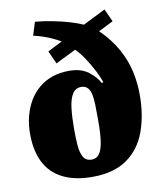

<svg xmlns="http://www.w3.org/2000/svg" viewBox="-90 -884 836 973"><g transform="rotate(-10 328.0 -397.5)"><path d="M307 15Q216 15 154.5 -16.5Q93 -48 63 -108Q33 -168 33 -254Q33 -303 44 -345Q55 -387 75.5 -422Q96 -457 126.5 -482.5Q157 -508 196 -521.5Q235 -535 283 -535Q344 -535 381.5 -506.5Q419 -478 436 -445L444 -449Q435 -476 417.5 -510Q400 -544 378 -577.5Q356 -611 332 -635L227 -583L197 -650L272 -688Q252 -700 230 -710Q208 -720 184.5 -728Q161 -736 135 -742L156 -810Q201 -806 246 -797Q291 -788 330.5 -776.5Q370 -765 398 -752L514 -810L544 -744L468 -706Q525 -650 557 -591.5Q589 -533 602 -473.5Q615 -414 615 -354Q615 -248 584.5 -164.5Q554 -81 486 -33Q418 15 307 15ZM319 -72Q343 -72 357.5 -91Q372 -110 378.5 -151.5Q385 -193 385 -263Q385 -309 384 -343.5Q383 -378 377.5 -400Q372 -422 360 -433Q348 -444 329 -444Q300 -444 284 -418.5Q268 -393 262.5 -347Q257 -301 257 -239Q257 -193 260 -155Q263 -117 276 -94.5Q289 -72 319 -72Z"/></g></svg>

Font: Literata 18pt Black
Style: Italic
Weight: 900
Italic angle: -2°
Designer: Latin by Veronika Burian and Jose Scaglione. Greek by Irene Vlachou. Cyrillic by Vera Evstafieva
Foundry: TypeTogether
Version: Version 3.103;gftools[0.9.29]